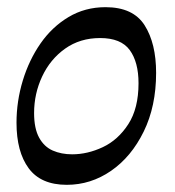

<svg xmlns="http://www.w3.org/2000/svg" viewBox="-20 -501 487 535"><path d="M166 14Q94 14 60 -32Q26 -78 26 -159Q26 -219 43.5 -276.5Q61 -334 93 -380Q125 -426 171 -453.5Q217 -481 274 -481Q351 -481 383 -430.5Q415 -380 415 -298Q415 -205 380.5 -134.5Q346 -64 289.5 -25Q233 14 166 14ZM181 -71Q224 -71 266.5 -91Q309 -111 337.5 -155Q366 -199 366 -269Q366 -328 341.5 -361.5Q317 -395 259 -395Q203 -395 161.5 -365.5Q120 -336 97.5 -288Q75 -240 75 -186Q75 -143 89 -117.5Q103 -92 127 -81.5Q151 -71 181 -71Z"/></svg>

Font: STIX Two Text
Style: Italic
Weight: 400
Italic angle: -12°
Designer: Ross Mills, John Hudson & Paul Hanslow, Tiro Typeworks Ltd; with prior portions MicroPress Inc. and Coen Hoffman, Elsevi
Foundry: Tiro Typeworks Ltd
Version: Version 2.13 b171